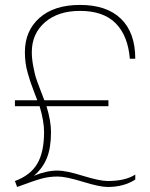

<svg xmlns="http://www.w3.org/2000/svg" viewBox="-20 -742 604 772"><path d="M413.1 9.8Q380.9 9.8 313 -11.2Q245.1 -32.2 211.9 -32.2Q178.7 -32.2 149.2 -24.4Q119.6 -16.6 48.8 9.8L40 -14.2Q101.6 -36.6 129.4 -83Q157.2 -129.4 157.2 -210.9Q157.2 -255.4 139.2 -314.9H40V-338.9H129.9Q126.5 -347.7 116.7 -373.5Q106.9 -399.4 102.5 -412.4Q98.1 -425.3 91.8 -447.3Q85.4 -469.2 82.8 -489.7Q80.1 -510.3 80.1 -532.2Q80.1 -618.2 138.9 -670.2Q197.8 -722.2 301.8 -722.2Q409.2 -722.2 466.6 -666.3Q523.9 -610.4 523.9 -505.9H502Q494.6 -598.1 445.3 -648.2Q396 -698.2 301.8 -698.2Q213.4 -698.2 160.6 -652.3Q107.9 -606.4 107.9 -532.2Q107.9 -505.4 113.8 -475.3Q119.6 -445.3 123.5 -432.4Q127.4 -419.4 142.3 -380.6Q157.2 -341.8 158.2 -338.9H416V-314.9H167Q185.1 -255.4 185.1 -210.9Q185.1 -147 168.2 -106Q151.4 -64.9 116.2 -35.2Q166.5 -56.2 211.9 -56.2Q245.1 -56.2 313 -35.2Q380.9 -14.2 413.1 -14.2Q483.9 -14.2 523.9 -40V-20Q477.5 9.8 413.1 9.8Z"/></svg>

Font: Creato Display Thin
Style: Regular
Weight: 265
Version: Version 1.000